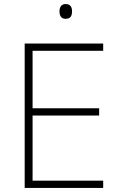

<svg xmlns="http://www.w3.org/2000/svg" viewBox="-20 -929 591 949"><path d="M304 -909C283 -909 274 -893 274 -873C274 -851 283 -836 304 -836C329 -836 336 -851 336 -873C336 -893 329 -909 304 -909ZM490 0V-36H141V-358H470V-394H141V-678H490V-714H102V0Z"/></svg>

Font: Noto Sans Gurmukhi ExtraLight
Style: Regular
Weight: 200
Designer: Jelle Bosma - Monotype Design Team
Foundry: Monotype Imaging Inc.
Version: Version 2.004